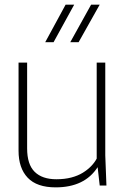

<svg xmlns="http://www.w3.org/2000/svg" viewBox="-20 -800 543 828"><path d="M220 8Q139 8 99.5 -33.5Q60 -75 60 -150V-530H97V-160Q97 -91 129.5 -59Q162 -27 223 -27Q259 -27 287.5 -34.5Q316 -42 337 -55Q358 -68 373 -83.5Q388 -99 397 -116V-530H434V-130L439 0H410L401 -79Q345 8 220 8ZM211 -618H175L263 -780H300ZM319 -618H283L373 -780H410Z"/></svg>

Font: Tanohe Sans ExtraLight
Style: Regular
Weight: 250
Designer: Village Type and Design LLC & Cristiano Sobral
Foundry: Cooper Hewitt Smithsonian Design Museum
Version: Version 1.00;September 29, 2021;FontCreator 13.0.0.2655 64-b